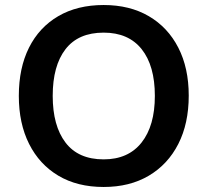

<svg xmlns="http://www.w3.org/2000/svg" viewBox="-20 -735 827 765"><path d="M55 -353Q55 -464 95.5 -545Q136 -626 212 -670.5Q288 -715 393 -715Q497 -715 573 -670.5Q649 -626 690.5 -545Q732 -464 732 -354Q732 -243 690.5 -161.5Q649 -80 573 -35Q497 10 393 10Q288 10 212.5 -35Q137 -80 96 -161.5Q55 -243 55 -353ZM190 -353Q190 -234 241 -167Q292 -100 393 -100Q491 -100 544 -167Q597 -234 597 -353Q597 -473 544.5 -539Q492 -605 393 -605Q292 -605 241 -539Q190 -473 190 -353Z"/></svg>

Font: MulishBold
Style: Bold
Weight: 700
Designer: Vernon Adams
Foundry: Vernon Adams
Version: Version 3.602; ttfautohint (v1.8.3)